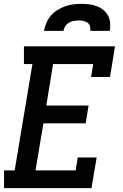

<svg xmlns="http://www.w3.org/2000/svg" viewBox="-20 -975 640 995"><path d="M1 0V-92H56L148 -643H104V-735H576L550 -576H452L463 -643H255L220 -428H439L424 -336H205L164 -92H372L383 -159H481L454 0ZM208 -815Q212 -836 220.5 -856.5Q229 -877 243.5 -894Q258 -911 277.5 -923Q297 -935 318 -942.5Q339 -950 360 -952.5Q381 -955 402 -955Q423 -955 443 -952.5Q463 -950 481.5 -943Q500 -936 515.5 -923.5Q531 -911 540 -894Q549 -877 550.5 -856.5Q552 -836 549 -815H448Q450 -827 446.5 -839Q443 -851 433.5 -857.5Q424 -864 412 -866.5Q400 -869 388 -869Q375 -869 362 -866.5Q349 -864 337.5 -857.5Q326 -851 318.5 -839.5Q311 -828 309 -815Z"/></svg>

Font: Iosevka Slab SmBdExObl
Style: Regular
Weight: 600
Width: 7
Italic angle: -9°
Monospace: yes
Designer: Belleve Invis
Foundry: Belleve Invis
Version: Version 11.1.0; ttfautohint (v1.8.3)